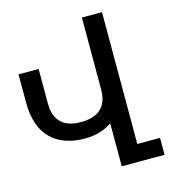

<svg xmlns="http://www.w3.org/2000/svg" viewBox="-109 -819 819 909"><g transform="rotate(-15 301.0 -364.5)"><path d="M375.5 0H585.4V-83H474.1V-729H375.5V-378.9C375.5 -350.1 371.1 -318.8 352.1 -293.9C333 -269 300.3 -252 244.6 -252C189 -252 157.2 -269 138.2 -293.9C119.1 -318.8 114.7 -350.1 114.7 -378.9V-546.9H16.1V-409.2C16.1 -328.6 37.6 -269 77.1 -230C115.2 -192.4 171.9 -171.9 240.7 -171.9C300.3 -171.9 340.3 -187 375.5 -210.4Z"/></g></svg>

Font: Hack
Style: Regular
Weight: 400
Monospace: yes
Designer: Christopher Simpkins
Foundry: Christopher Simpkins
Version: Version 2.010